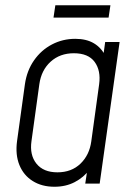

<svg xmlns="http://www.w3.org/2000/svg" viewBox="-20 -700 513 732"><path d="M187.5 12Q139.5 12 104.8 -9.8Q70 -31.5 54 -70.8Q38 -110 45 -162L75 -379Q82.5 -431 109.8 -470Q137 -509 178 -530.5Q219 -552 267 -552Q309.5 -552 338.2 -534.8Q367 -517.5 382 -486L372 -474L381 -540H436L360 0H305L315 -66L322 -54Q299 -23.5 265 -5.8Q231 12 187.5 12ZM199 -43Q252.5 -43 286.8 -76Q321 -109 328 -161L358 -379Q365 -431 340.8 -464Q316.5 -497 261.5 -497Q208.5 -497 173 -464.8Q137.5 -432.5 130 -379L100 -162Q92.5 -109 119 -76Q145.5 -43 199 -43ZM191 -680H401L394 -633H184Z"/></svg>

Font: Mohave Light Light
Style: Italic
Weight: 300
Italic angle: -8°
Version: Version 2.003